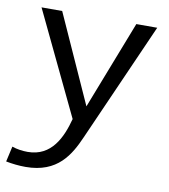

<svg xmlns="http://www.w3.org/2000/svg" viewBox="-88 -507 669 760"><g transform="rotate(10 246.5 -126.5)"><path d="M-14 182C12 187 38 190 65 190C194 190 239 109 272 34L483 -443H399L261 -88L101 -443H18L216 -29C196 47 159 130 63 130C42 130 20 127 0 120Z"/></g></svg>

Font: KpMath
Style: Sans
Weight: 400
Version: Version 0.64